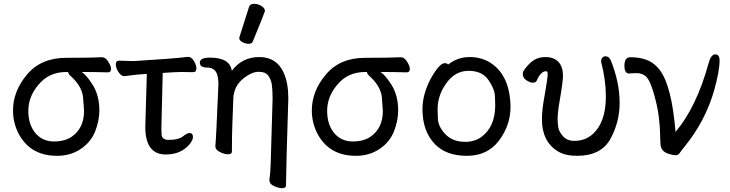

<svg xmlns="http://www.w3.org/2000/svg" viewBox="-20 -790 3814 1003"><path d="M278 24Q144 24 82 -83Q48 -143 48 -213Q48 -314 121.5 -401Q195 -488 326 -488Q462 -488 513 -491Q531 -491 545.5 -468Q560 -445 560 -431Q560 -412 544 -412Q477 -414 407 -414Q430 -399 461 -352Q499 -294 499 -214Q499 -159 477 -103.5Q455 -48 402 -12Q349 24 278 24ZM355 -76Q419 -121 419 -210Q419 -221 414 -280Q409 -339 349 -393Q337 -403 336 -414H327Q234 -414 179 -345Q128 -284 128 -211Q128 -134 170 -89Q206 -51 262 -51Q318 -51 355 -76Z M846 17Q739 17 739 -127L747 -404Q696 -401 669 -397Q642 -393 630 -392Q613 -392 599 -413.5Q585 -435 585 -454Q585 -473 602 -473L679 -471Q879 -483 963 -493Q980 -493 993 -471.5Q1006 -450 1006 -433Q1006 -413 989 -413L924 -414Q902 -414 830 -409L823 -118L824 -86Q827 -62 856 -59Q917 -59 940 -81Q958 -95 970 -95Q988 -95 988 -74Q988 -58 970 -36Q925 17 846 17Z M1453 193Q1436 193 1412.5 182.5Q1389 172 1388 156L1387 153Q1393 110 1394 65L1404 -274Q1404 -316 1400.5 -344.5Q1397 -373 1382 -394Q1367 -415 1331 -415Q1294 -415 1248.5 -377.5Q1203 -340 1199 -279Q1192 -104 1192 -74Q1192 -10 1191.5 3Q1191 16 1170 16Q1154 16 1129.5 4.5Q1105 -7 1105 -26Q1109 -64 1121 -350Q1121 -364 1119 -379Q1113 -437 1063 -437Q1024 -437 1024 -463Q1024 -489 1077 -489Q1181 -489 1191 -420Q1244 -492 1335 -492Q1426 -492 1463 -408Q1486 -354 1486 -281V-270Q1475 73 1474 179Q1474 193 1453 193ZM1279 -561Q1263 -561 1246.5 -570Q1230 -579 1230 -590Q1230 -598 1232 -600L1281 -754Q1285 -770 1308 -770Q1327 -770 1345.5 -759Q1364 -748 1364 -732Q1364 -728 1301 -574Q1296 -561 1279 -561Z M1839 24Q1705 24 1643 -83Q1609 -143 1609 -213Q1609 -314 1682.5 -401Q1756 -488 1887 -488Q2023 -488 2074 -491Q2092 -491 2106.5 -468Q2121 -445 2121 -431Q2121 -412 2105 -412Q2038 -414 1968 -414Q1991 -399 2022 -352Q2060 -294 2060 -214Q2060 -159 2038 -103.5Q2016 -48 1963 -12Q1910 24 1839 24ZM1916 -76Q1980 -121 1980 -210Q1980 -221 1975 -280Q1970 -339 1910 -393Q1898 -403 1897 -414H1888Q1795 -414 1740 -345Q1689 -284 1689 -211Q1689 -134 1731 -89Q1767 -51 1823 -51Q1879 -51 1916 -76Z M2419 24Q2310 24 2251 -38Q2187 -105 2187 -220Q2187 -296 2229 -377Q2275 -460 2303 -460Q2316 -460 2321 -453Q2371 -492 2433 -492Q2495 -492 2542 -462Q2644 -397 2647 -232Q2647 -136 2587 -56Q2527 24 2419 24ZM2411 -49Q2458 -49 2494 -74Q2567 -127 2567 -241Q2567 -249 2565.5 -287.5Q2564 -326 2531 -373Q2498 -420 2428 -420Q2358 -420 2312 -356Q2266 -292 2266 -220Q2266 -214 2267.5 -171Q2269 -128 2307 -88.5Q2345 -49 2411 -49Z M2994 24Q2933 24 2895 1Q2811 -50 2811 -167Q2811 -217 2825 -291Q2841 -381 2841 -403Q2841 -418 2833 -418Q2805 -418 2784 -369Q2779 -358 2763 -358Q2749 -358 2730 -370.5Q2711 -383 2711 -404Q2711 -414 2716 -422Q2742 -458 2767.5 -475Q2793 -492 2831 -492Q2868 -492 2892 -472Q2921 -446 2921 -393Q2921 -363 2902 -254Q2893 -201 2893 -166Q2893 -152 2896 -127.5Q2899 -103 2921 -78.5Q2943 -54 2981 -54Q3059 -54 3105 -123Q3145 -183 3145 -287Q3145 -372 3120 -468Q3120 -481 3126.5 -488.5Q3133 -496 3143 -496Q3161 -496 3171 -474Q3217 -359 3217 -253Q3217 -152 3168.5 -64Q3120 24 2994 24Z M3509 21Q3496 21 3474 14Q3436 3 3431 -31Q3429 -51 3428.5 -87Q3428 -123 3422.5 -171.5Q3417 -220 3403 -274Q3389 -328 3375 -359Q3361 -390 3342.5 -399Q3324 -408 3307 -408Q3288 -408 3266 -406Q3242 -406 3242 -447Q3242 -491 3273 -491Q3367 -491 3413 -440Q3479 -374 3503 -160L3509 -101Q3619 -231 3682 -461Q3694 -506 3717 -506Q3739 -506 3739 -473Q3739 -420 3711 -319Q3666 -160 3557 -25Q3539 -3 3531 9Q3523 21 3509 21Z"/></svg>

Font: LXGW WenKai TC
Style: Bold
Weight: 700
Designer: LXGW / Fontworks Inc.
Foundry: LXGW / Fontworks Inc.
Version: Version 1.330;April 28, 2024